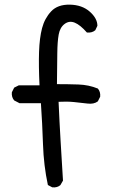

<svg xmlns="http://www.w3.org/2000/svg" viewBox="-20 -800 540 826"><path d="M205 6 186 -4Q168 -88 165 -178.5Q162 -269 156 -356H64L41 -368Q29 -382 31 -403L41 -423L61 -433H150Q146 -517 148 -577Q150 -637 161 -679Q172 -721 200 -751Q228 -781 280.5 -780Q333 -779 366 -750Q399 -721 399 -689L390 -670Q376 -658 354 -660Q325 -693 301.5 -702.5Q278 -712 258 -697Q238 -682 232.5 -651.5Q227 -621 226.5 -571Q226 -521 225 -438Q272 -438 317 -436.5Q362 -435 401 -419Q413 -405 411 -384L401 -364Q384 -351 356.5 -354.5Q329 -358 298 -361Q267 -364 232 -362Q236 -271 241 -188Q246 -105 251 -23L240 -4Q227 8 205 6Z"/></svg>

Font: Kosefont JP
Style: Regular
Weight: 400
Designer: Nozomi Seto 瀬戸のぞみ
Version: Version 3.00;June 19, 2020